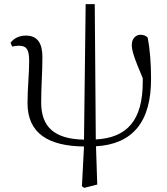

<svg xmlns="http://www.w3.org/2000/svg" viewBox="-20 -694 807 928"><path d="M387 214 450 198 444 13C619 3 712 -103 710 -317C710 -387 705 -454 694 -512C686 -521 674 -526 659 -526C638 -526 617 -509 617 -477C617 -452 626 -419 670 -316V-302C671 -112 594 -28 443 -20L438 -674H394L386 -19C243 -22 179 -80 179 -199C179 -276 185 -343 185 -418C185 -484 162 -522 105 -522C70 -522 44 -506 31 -487L39 -469C48 -471 59 -473 70 -473C109 -473 121 -455 121 -398C121 -339 113 -266 113 -196C113 -49 214 12 386 14L376 206Z"/></svg>

Font: Noto Serif CJK TC Light
Style: Regular
Weight: 300
Designer: Ryoko NISHIZUKA 西塚涼子 (kana & ideographs); Frank Grießhammer (Latin, Greek & Cyrillic); Wenlong ZHANG 张文龙 (bopomofo); San
Foundry: Adobe
Version: Version 2.001;hotconv 1.1.0;makeotfexe 2.6.0